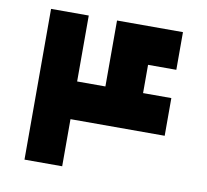

<svg xmlns="http://www.w3.org/2000/svg" viewBox="-72 -704 847 784"><g transform="rotate(10 351.5 -312.5)"><path d="M234.4 -195.3V0H78.1V-625H234.4V-351.6H351.6V-625H625V-468.8H507.8V-351.6H625V-195.3Z"/></g></svg>

Font: Sorena-Fanum Normal
Style: Regular
Weight: 400
Designer: Mohammad Darvishi
Version: Version 1.000;March 20, 2024;FontCreator 15.0.0.2958 64-bit